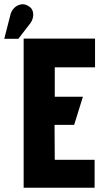

<svg xmlns="http://www.w3.org/2000/svg" viewBox="-70 -881 501 901"><path d="M41 0H374V-131H187L186 -295H278L319 -427H187V-565H376V-700H41ZM71 -770Q81 -783 84.5 -799Q88 -815 83 -830Q78 -845 61 -854Q44 -864 26.5 -860Q9 -856 -3 -844Q-15 -832 -20 -816L-50 -699H16Z"/></svg>

Font: Advent Pro ExtraBold
Style: Regular
Weight: 800
Designer: VivaRado, Andreas Kalpakidis
Foundry: VivaRado, Andreas Kalpakidis
Version: Version 3.000